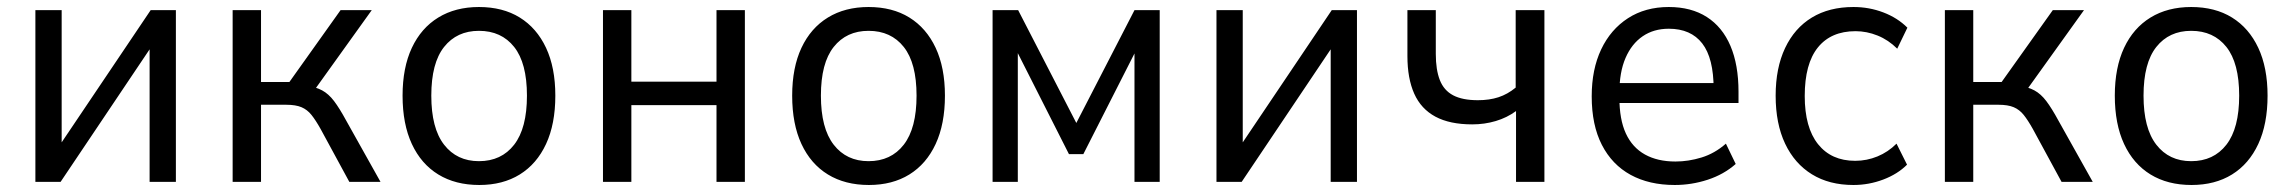

<svg xmlns="http://www.w3.org/2000/svg" viewBox="-20 -519 6547 548"><path d="M81 0V-490H156V-83H136L410 -490H482V0H407V-408H427L153 0Z M644 0V-490H725V-285H806L952 -490H1041L871 -253L853 -275Q881 -271 899.5 -261Q918 -251 933.5 -230.5Q949 -210 968 -175L1066 0H977L895 -151Q881 -176 869 -191Q857 -206 840.5 -213Q824 -220 797 -220H725V0Z M1348 9Q1280 9 1231 -21Q1182 -51 1155.5 -108Q1129 -165 1129 -246Q1129 -326 1155.5 -382.5Q1182 -439 1231 -469Q1280 -499 1347 -499Q1415 -499 1463.5 -469Q1512 -439 1538.5 -382.5Q1565 -326 1565 -246Q1565 -165 1538.5 -108Q1512 -51 1463.5 -21Q1415 9 1348 9ZM1347 -59Q1411 -59 1447.5 -106Q1484 -153 1484 -246Q1484 -339 1447.5 -385Q1411 -431 1347 -431Q1284 -431 1247.5 -385Q1211 -339 1211 -246Q1211 -153 1247.5 -106Q1284 -59 1347 -59Z M1701 0V-490H1782V-286H2025V-490H2106V0H2025V-219H1782V0Z M2460 9Q2392 9 2343 -21Q2294 -51 2267.5 -108Q2241 -165 2241 -246Q2241 -326 2267.5 -382.5Q2294 -439 2343 -469Q2392 -499 2459 -499Q2527 -499 2575.5 -469Q2624 -439 2650.5 -382.5Q2677 -326 2677 -246Q2677 -165 2650.5 -108Q2624 -51 2575.5 -21Q2527 9 2460 9ZM2459 -59Q2523 -59 2559.5 -106Q2596 -153 2596 -246Q2596 -339 2559.5 -385Q2523 -431 2459 -431Q2396 -431 2359.5 -385Q2323 -339 2323 -246Q2323 -153 2359.5 -106Q2396 -59 2459 -59Z M2813 0V-490H2886L3052 -168L3218 -490H3290V0H3218V-392H3231L3072 -79H3031L2872 -393H2885V0Z M3452 0V-490H3527V-83H3507L3781 -490H3853V0H3778V-408H3798L3524 0Z M4307 0V-202Q4281 -183 4249 -173.5Q4217 -164 4182 -164Q4118 -164 4077 -186Q4036 -208 4016.5 -251.5Q3997 -295 3997 -359V-490H4078V-365Q4078 -320 4089.5 -290.5Q4101 -261 4127.5 -247Q4154 -233 4198 -233Q4231 -233 4257 -241.5Q4283 -250 4306 -269V-490H4388V0Z M4760 9Q4687 9 4634 -20Q4581 -49 4552 -105.5Q4523 -162 4523 -244Q4523 -321 4550 -378Q4577 -435 4626.5 -467Q4676 -499 4743 -499Q4807 -499 4851.5 -470.5Q4896 -442 4919 -388Q4942 -334 4942 -257V-225H4585V-282H4888L4871 -265Q4871 -353 4838.5 -395Q4806 -437 4743 -437Q4700 -437 4668.5 -415.5Q4637 -394 4619.5 -353.5Q4602 -313 4602 -254V-241Q4602 -178 4620.5 -138Q4639 -98 4675 -78Q4711 -58 4762 -58Q4799 -58 4836.5 -69.5Q4874 -81 4906 -109L4934 -51Q4900 -21 4854 -6Q4808 9 4760 9Z M5270 9Q5201 9 5151.5 -21.5Q5102 -52 5075 -109Q5048 -166 5048 -246Q5048 -325 5075 -382Q5102 -439 5151.5 -469Q5201 -499 5270 -499Q5315 -499 5355.5 -483.5Q5396 -468 5424 -440L5395 -380Q5370 -405 5339 -417.5Q5308 -430 5276 -430Q5206 -430 5168.5 -383.5Q5131 -337 5131 -245Q5131 -155 5169 -107.5Q5207 -60 5275 -60Q5308 -60 5338.5 -72.5Q5369 -85 5393 -109L5423 -49Q5396 -22 5355 -6.5Q5314 9 5270 9Z M5531 0V-490H5612V-285H5693L5839 -490H5928L5758 -253L5740 -275Q5768 -271 5786.5 -261Q5805 -251 5820.5 -230.5Q5836 -210 5855 -175L5953 0H5864L5782 -151Q5768 -176 5756 -191Q5744 -206 5727.5 -213Q5711 -220 5684 -220H5612V0Z M6235 9Q6167 9 6118 -21Q6069 -51 6042.5 -108Q6016 -165 6016 -246Q6016 -326 6042.5 -382.5Q6069 -439 6118 -469Q6167 -499 6234 -499Q6302 -499 6350.5 -469Q6399 -439 6425.5 -382.5Q6452 -326 6452 -246Q6452 -165 6425.5 -108Q6399 -51 6350.5 -21Q6302 9 6235 9ZM6234 -59Q6298 -59 6334.5 -106Q6371 -153 6371 -246Q6371 -339 6334.5 -385Q6298 -431 6234 -431Q6171 -431 6134.5 -385Q6098 -339 6098 -246Q6098 -153 6134.5 -106Q6171 -59 6234 -59Z"/></svg>

Font: Nunito Sans 10pt SemiCondensed
Style: Regular
Weight: 400
Width: 4
Designer: Vernon Adams
Foundry: Vernon Adams
Version: Version 3.101;gftools[0.9.27]